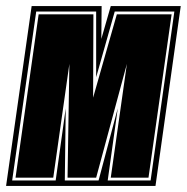

<svg xmlns="http://www.w3.org/2000/svg" viewBox="-46 -611 614 631"><path d="M-26 0 58 -591H288L287 -483L318 -591H548L465 0ZM-6 -18H137L170 -255L167 -18H278L341 -255L308 -18H449L527 -573H331L270 -357V-573H73ZM5 -27 81 -564H261L260 -290L338 -564H518L442 -27H318L371 -401L270 -27H176L182 -401L129 -27Z"/></svg>

Font: Alumni Sans Collegiate One
Style: Italic
Weight: 400
Italic angle: -8°
Designer: Robert E. Leuschke
Foundry: Robert E. Leuschke
Version: Version 1.100